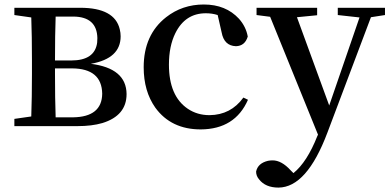

<svg xmlns="http://www.w3.org/2000/svg" viewBox="-20 -561 1732 854"><path d="M227.5 -39.1H304.7Q433.6 -41 434.6 -144.5Q432.6 -255.9 300.8 -256.8H224.6V-232.4Q224.6 -122.1 227.5 -39.1ZM306.6 -487.3H227.5Q224.6 -407.2 224.6 -292H296.9Q401.4 -292 412.1 -371.1Q413.1 -380.9 413.1 -391.6Q411.1 -486.3 306.6 -487.3ZM43.9 -526.4H336.9Q490.2 -526.4 512.7 -430.7Q516.6 -415 516.6 -399.4Q516.6 -300.8 384.8 -277.3Q383.8 -277.3 382.8 -277.3Q542 -257.8 543 -142.6Q543 -46.9 435.5 -13.7Q388.7 0 324.2 0H43.9V-32.2L119.1 -43Q122.1 -127 122.1 -232.4V-293.9Q122.1 -400.4 119.1 -483.4L43.9 -494.1Z M1062.5 -127 1083 -117.2Q1025.4 13.7 873 14.6Q741.2 14.6 670.9 -82Q619.1 -155.3 619.1 -261.7Q619.1 -406.2 718.8 -484.4Q791 -541 886.7 -541Q984.4 -541 1043 -477.5Q1074.2 -442.4 1082 -398.4Q1069.3 -356.4 1029.3 -355.5Q976.6 -357.4 965.8 -417L948.2 -494.1Q923.8 -502 895.5 -502Q803.7 -502 759.8 -413.1Q731.4 -355.5 731.4 -273.4Q731.4 -133.8 815.4 -77.1Q857.4 -48.8 912.1 -48.8Q1006.8 -49.8 1062.5 -127Z M1692.4 -526.4V-494.1L1629.9 -484.4L1436.5 28.3Q1344.7 272.5 1218.8 273.4Q1161.1 273.4 1132.8 237.3Q1119.1 221.7 1119.1 202.1Q1127 165 1171.9 154.3Q1182.6 152.3 1192.4 152.3Q1232.4 152.3 1272.5 196.3Q1273.4 197.3 1274.4 198.2L1285.2 209Q1345.7 160.2 1391.6 43.9L1394.5 38.1L1181.6 -486.3L1121.1 -494.1V-526.4H1390.6V-493.2L1300.8 -484.4L1444.3 -91.8L1579.1 -483.4L1482.4 -494.1V-526.4Z"/></svg>

Font: GenYoMin JP SemiBold
Style: Regular
Weight: 600
Version: Version 1.001;PS 1;hotconv 16.6.51;makeotf.lib2.5.65220 DEVE